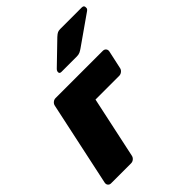

<svg xmlns="http://www.w3.org/2000/svg" viewBox="-211 -880 1003 1003"><g transform="rotate(-45 290.0 -379.0)"><path d="M23 0Q12 0 6 -7.5Q0 -15 2 -26L102 -494Q104 -505 113 -512.5Q122 -520 133 -520H482Q493 -520 499.5 -512.5Q506 -505 504 -494L482 -393Q480 -382 470.5 -374.5Q461 -367 450 -367H275L202 -26Q200 -15 191 -7.5Q182 0 171 0ZM251 -595Q235 -595 238 -611Q240 -619 246 -624L365 -739Q378 -751 386 -754.5Q394 -758 406 -758H565Q582 -758 580 -738Q579 -731 572 -726L408 -611Q398 -604 388.5 -599.5Q379 -595 364 -595Z"/></g></svg>

Font: Rubik Light ExtraBold
Style: Italic
Weight: 800
Italic angle: -12°
Version: Version 2.104